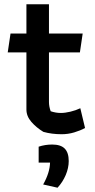

<svg xmlns="http://www.w3.org/2000/svg" viewBox="-20 -616 443 894"><path d="M182 -2Q149 -22 126 -48.5Q103 -75 103 -106V-372H16L29 -460H103V-596H208V-460H365L352 -372H208V-141Q208 -120 216 -98Q240 -90 263 -90Q283 -90 308 -96Q333 -102 354 -112L376 -20Q354 -8 325.5 0.5Q297 9 267 9Q221 9 182 -2ZM181 243Q212 188 213 141H160V67Q190 57 223 57Q263 57 281.5 76Q300 95 300 134Q300 166 286 199Q272 232 248 258Z"/></svg>

Font: Athiti SemiBold
Style: Regular
Weight: 600
Designer: CadsonDemak Team
Foundry: CadsonDemak
Version: Version 1.033